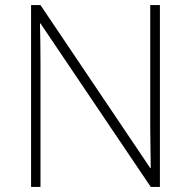

<svg xmlns="http://www.w3.org/2000/svg" viewBox="-20 -827 751 754"><path d="M608 -93H572L139 -735H137Q138 -694 138.5 -655.5Q139 -617 139 -574V-93H102V-807H139L570 -167H572Q572 -201 571 -244Q570 -287 570 -324V-807H608Z"/></svg>

Font: Noto Sans Telugu UI ExtraLight
Style: Regular
Weight: 200
Designer: Jelle Bosma - Monotype Design Team
Foundry: Monotype Imaging Inc.
Version: Version 2.005; ttfautohint (v1.8.4.7-5d5b)